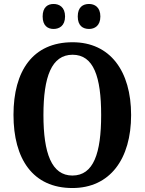

<svg xmlns="http://www.w3.org/2000/svg" viewBox="-20 -938 729 968"><path d="M429 -792C457 -792 486 -808 486 -855C486 -902 457 -918 429 -918C398 -918 372 -902 372 -855C372 -808 398 -792 429 -792ZM250 -792C279 -792 308 -808 308 -855C308 -902 279 -918 250 -918C221 -918 195 -902 195 -855C195 -808 221 -792 250 -792ZM345 10C535 10 641 -137 641 -358C641 -580 535 -725 346 -725C145 -725 48 -580 48 -359C48 -137 145 10 345 10ZM345 -53C240 -53 199 -166 199 -358C199 -551 240 -662 346 -662C452 -662 490 -551 490 -358C490 -166 452 -53 345 -53Z"/></svg>

Font: Noto Serif Devanagari Condensed
Style: Bold
Weight: 700
Width: 3
Designer: Universal Thirst, Indian Type Foundry and the Monotype Design Team
Foundry: Monotype Imaging Inc.
Version: Version 2.004